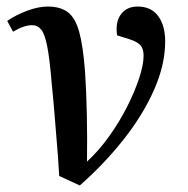

<svg xmlns="http://www.w3.org/2000/svg" viewBox="-20 -545 576 587"><path d="M224 22 161 -7Q159 -42 157 -69Q155 -96 152.5 -124.5Q150 -153 147 -192Q144 -231 138 -291Q132 -364 124.5 -402.5Q117 -441 106 -454.5Q95 -468 78 -468Q53 -468 20 -448L2 -481Q28 -499 62.5 -512Q97 -525 126 -525Q164 -525 187 -508Q210 -491 222 -448Q234 -405 240 -326Q244 -265 245.5 -194.5Q247 -124 246 -51Q282 -84 313.5 -128Q345 -172 368.5 -218.5Q392 -265 405.5 -306Q419 -347 419 -375Q419 -397 408.5 -407.5Q398 -418 376 -425L338 -437Q332 -477 349.5 -501Q367 -525 401 -525Q442 -525 463.5 -496Q485 -467 485 -418Q485 -348 451.5 -271.5Q418 -195 359 -120Q300 -45 224 22Z"/></svg>

Font: Literata 36pt Medium
Style: Italic
Weight: 500
Italic angle: -2°
Designer: Latin by Veronika Burian and Jose Scaglione. Greek by Irene Vlachou. Cyrillic by Vera Evstafieva
Foundry: TypeTogether
Version: Version 3.002